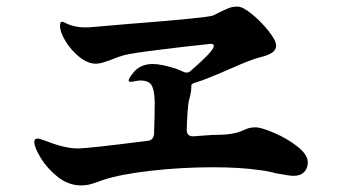

<svg xmlns="http://www.w3.org/2000/svg" viewBox="-20 -658 1040 582"><path d="M913 -166Q913 -148 902 -136.5Q891 -125 870 -125Q857 -125 815 -133Q795 -139 770 -142Q709 -151 625 -151Q531 -151 438.5 -140.5Q346 -130 294 -113Q287 -111 267 -103.5Q247 -96 226 -96Q188 -96 156 -121Q124 -146 104 -178.5Q84 -211 84 -228Q84 -238 94 -238Q100 -238 121 -230Q177 -208 216 -208Q246 -208 426 -231Q445 -232 447 -252Q449 -314 449 -344Q449 -378 441.5 -396Q434 -414 405 -414Q400 -414 390 -412Q380 -410 376 -410Q370 -410 370 -414Q370 -420 382 -435Q403 -464 443 -464Q469 -464 513 -450Q519 -448 523 -446Q527 -444 530 -443Q540 -438 545 -438Q553 -438 559 -444Q628 -504 628 -518Q628 -522 626 -523.5Q624 -525 618 -525L600 -523Q550 -518 465.5 -507.5Q381 -497 357 -491Q339 -486 317 -477Q312 -475 297 -470Q282 -465 270 -465Q246 -465 221 -485Q196 -505 179 -532.5Q162 -560 162 -581Q162 -592 168 -592Q171 -592 175 -590Q203 -575 238 -575Q253 -575 260 -576Q268 -577 365 -585Q608 -604 626 -611L644 -620Q662 -629 673.5 -633.5Q685 -638 700 -638Q716 -638 744 -615Q772 -592 794.5 -563.5Q817 -535 817 -520Q817 -507 805 -498.5Q793 -490 767 -484Q742 -478 679 -450Q606 -418 577 -409Q560 -405 560 -399V-394Q560 -382 556.5 -368Q553 -354 552 -350Q548 -327 546 -265Q546 -243 568 -245L624 -249Q630 -249 648 -249.5Q666 -250 682 -252.5Q698 -255 710 -260Q713 -261 725.5 -266.5Q738 -272 754 -272Q772 -272 811.5 -255Q851 -238 882 -213.5Q913 -189 913 -166Z"/></svg>

Font: Shippori Antique B1
Style: Regular
Weight: 400
Designer: FONTDASU
Foundry: FONTDASU / Google Inc. / but / Adobe
Version: Version 2.001